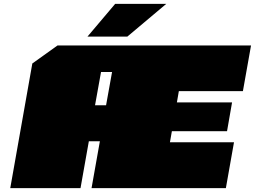

<svg xmlns="http://www.w3.org/2000/svg" viewBox="-20 -972 1317 992"><path d="M432 -783 575 -952H839L638 -783ZM33 0 147 -644 277 -737H1277L1235 -501H904L894 -443H1179L1153 -294H868L858 -237H1189L1147 0H453L496 -242H439L396 0ZM471 -428H528L559 -600H502Z"/></svg>

Font: Tomorrow Black
Style: Italic
Weight: 900
Italic angle: -10°
Designer: Tony de Marco, Monica Rizzolli
Foundry: Just in Type
Version: Version 2.002